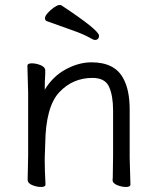

<svg xmlns="http://www.w3.org/2000/svg" viewBox="-20 -733 628 764"><path d="M374 -591Q374 -574 357 -574Q352 -574 332 -585.5Q312 -597 264 -614Q216 -631 166 -649Q159 -652 159 -660.5Q159 -669 170 -681.5Q181 -694 195 -703.5Q209 -713 215.5 -713Q222 -713 224 -712Q374 -613 374 -591ZM496 -105 499 1Q499 11 481.5 11Q464 11 446 3.5Q428 -4 428 -16V-17Q429 -25 429 -44L430 -115V-293Q430 -352 414 -387.5Q398 -423 348 -423Q269 -423 215.5 -365.5Q162 -308 160 -162Q159 -129 158 -105V-89Q158 -59 161 1Q161 11 143.5 11Q126 11 108 3.5Q90 -4 90 -17L92 -115V-364L89 -471Q89 -481 106.5 -481Q124 -481 142 -473.5Q160 -466 160 -453V-439Q158 -411 158 -376Q190 -429 241.5 -457Q293 -485 344 -485Q436 -485 470 -422Q496 -376 496 -297Z"/></svg>

Font: QiushuiShotai
Style: Regular
Weight: 600
Designer: Fontworks Inc.
Foundry: Fontworks Inc.
Version: Version 1.250